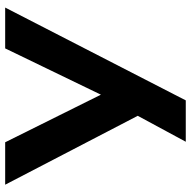

<svg xmlns="http://www.w3.org/2000/svg" viewBox="-18 -522 721 724"><g transform="rotate(-90 342.0 -160.5)"><path d="M169 180 297 -57V57L7 -501H167L347 -139H346L521 -501H675L325 180Z"/></g></svg>

Font: Nunito Sans 7pt Expanded
Style: Bold
Weight: 700
Width: 7
Designer: Vernon Adams
Foundry: Vernon Adams
Version: Version 3.101;gftools[0.9.27]